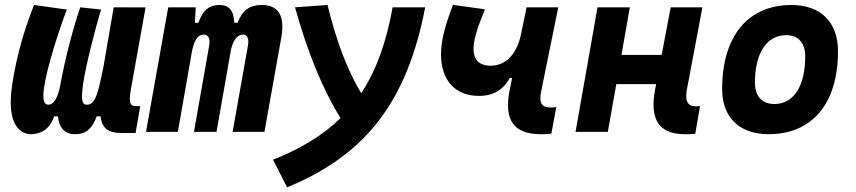

<svg xmlns="http://www.w3.org/2000/svg" viewBox="-20 -548 3556 798"><path d="M108.9 9.8C146.5 9.8 187.5 -9.3 204.6 -64.5H220.7C225.6 -20.5 244.6 9.8 293 9.8C345.2 9.8 366.2 -22.9 381.8 -64.5H397.9C405.3 4.9 456.5 4.9 497.6 4.9H543.5L563 -106.9H544.4C514.6 -106.9 516.1 -131.3 525.9 -187L585 -517.1L452.6 -517.6L410.2 -272C387.7 -160.6 377 -112.8 341.3 -112.8C317.9 -112.8 316.9 -139.2 326.2 -204.1C336.4 -274.4 374 -421.9 399.9 -508.3L313.5 -517.6C289.1 -447.8 252 -314 230.5 -194.3C219.7 -133.8 199.2 -112.8 181.6 -112.8C163.1 -112.8 160.2 -131.8 160.2 -150.4C160.2 -213.4 207 -371.6 257.3 -508.3L121.6 -527.3C49.8 -349.1 26.4 -188.5 24.9 -138.7C20 -19 71.3 9.8 108.9 9.8Z M793.5 -517.6H679.2L586.9 0H719.2L778.8 -339.8C788.6 -382.8 803.7 -404.3 826.2 -404.3C846.2 -404.3 854.5 -387.7 849.6 -359.4L786.1 0H879.9L939.9 -340.8C949.2 -383.3 967.8 -404.3 990.2 -404.3C1007.8 -404.3 1015.6 -387.7 1010.7 -359.4L946.8 0H1079.1L1148.9 -390.6C1165 -481 1138.7 -527.3 1067.9 -527.3C1019 -527.3 988.3 -507.3 967.3 -453.1H953.6C952.1 -504.4 931.2 -527.3 892.6 -527.3C849.6 -527.3 823.7 -506.3 804.2 -453.1H790Z M1173.3 230.5C1501 96.2 1672.4 -127.4 1747.1 -517.6H1611.8C1585.9 -374 1544.9 -256.8 1481.4 -160.6C1425.3 -252.9 1378.4 -374.5 1341.3 -527.3L1206.1 -517.6C1259.3 -327.6 1321.8 -175.3 1395.5 -57.1C1323.2 13.2 1231.4 69.8 1114.7 115.7Z M1970.2 -149.4C2042 -149.4 2077.6 -185.1 2099.1 -224.1H2108.4L2099.1 -178.2C2072.3 -46.9 2115.7 9.8 2229.5 9.8C2240.2 9.8 2257.8 9.3 2271.5 7.8L2292 -103C2283.7 -101.6 2276.9 -101.1 2270 -101.1C2235.8 -101.1 2218.3 -113.8 2229 -167L2300.3 -517.6H2168.5L2143.6 -397C2124 -316.4 2078.1 -274.9 2018.6 -274.9C1969.7 -274.9 1948.2 -302.7 1948.2 -342.8C1948.2 -385.3 1963.4 -430.2 1995.6 -509.3L1862.8 -527.8C1828.1 -437.5 1813 -377.4 1813 -322.3C1813 -208.5 1877.4 -149.4 1970.2 -149.4Z M2372.1 0H2506.3L2541.5 -198.2H2707L2703.1 -178.2C2678.7 -49.8 2719.2 9.8 2827.6 9.8C2844.2 9.8 2857.4 9.3 2869.6 8.3L2889.6 -107.4C2883.3 -106.4 2877.4 -106 2872.1 -106C2837.9 -106 2825.7 -128.4 2835 -176.8L2899.4 -517.6H2767.6L2730 -319.8H2563L2597.7 -517.6H2463.4Z M3174.8 9.8C3356 9.8 3462.9 -118.2 3462.9 -335C3462.9 -456.1 3391.1 -527.3 3269.5 -527.3C3088.4 -527.3 2981.4 -397.5 2981.4 -177.7C2981.4 -60.1 3053.2 9.8 3174.8 9.8ZM3198.2 -115.7C3147.5 -115.7 3117.7 -148.4 3117.7 -203.6C3117.7 -328.1 3166.5 -401.9 3248.5 -401.9C3297.9 -401.9 3326.7 -369.1 3326.7 -314C3326.7 -189.5 3278.8 -115.7 3198.2 -115.7Z"/></svg>

Font: Cascadia Mono PL
Style: Bold Italic
Weight: 700
Italic angle: -10°
Monospace: yes
Designer: Aaron Bell
Foundry: Saja Typeworks
Version: Version 2404.023